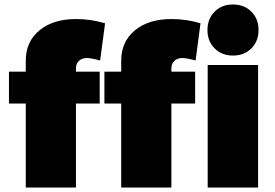

<svg xmlns="http://www.w3.org/2000/svg" viewBox="-20 -837 1226 857"><path d="M319 -532V-517H425V-375H319V0H95V-375H20V-517H95V-566Q95 -651 156 -701.5Q217 -752 319 -752Q386 -752 449 -733L427 -567Q387 -578 368 -578Q346 -578 332.5 -565.5Q319 -553 319 -532ZM745 -532V-517H851V-375H745V0H521V-375H446V-517H521V-566Q521 -651 582 -701.5Q643 -752 745 -752Q812 -752 875 -733L853 -567Q813 -578 794 -578Q772 -578 758.5 -565.5Q745 -553 745 -532ZM907 -547H1132V0H907ZM1020 -817Q1070 -817 1102 -785Q1134 -753 1134 -703Q1134 -653 1102 -621Q1070 -589 1020 -589Q970 -589 938 -621Q906 -653 906 -703Q906 -753 938 -785Q970 -817 1020 -817Z"/></svg>

Font: Argentum Sans Black
Style: Regular
Weight: 900
Designer: Julieta Ulanovsky (Modified by Cristiano Sobral)
Foundry: Julieta Ulanovsky
Version: Version 1.000; ttfautohint (v1.5.65-e2d9)